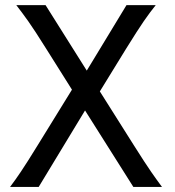

<svg xmlns="http://www.w3.org/2000/svg" viewBox="-20 -733 687 753"><path d="M161.1 -542Q137.7 -579.6 120.8 -605.2Q104 -630.9 90.8 -649.7Q77.6 -668.5 66.7 -682.9Q55.7 -697.3 43.9 -712.9H158.7L320.3 -456.1L476.1 -712.9H590.8Q579.6 -698.7 568.6 -684.3Q557.6 -669.9 544.4 -650.6Q531.2 -631.3 514.4 -605.2Q497.6 -579.1 474.6 -542L371.6 -374.5L504.4 -164.1Q528.3 -126 544.7 -101.1Q561 -76.2 573 -58.8Q585 -41.5 594.5 -28.3Q604 -15.1 615.2 0H502.9L313.5 -299.8L131.8 0H19.5Q31.2 -15.6 41 -29.3Q50.8 -43 62.5 -60.5Q74.2 -78.1 90.1 -103Q106 -127.9 129.4 -166L262.2 -381.3Z"/></svg>

Font: Andika DR AuSIL
Style: Regular
Weight: 400
Designer: Annie Olsen & Victor Gaultney
Foundry: SIL International
Version: Version 0.003